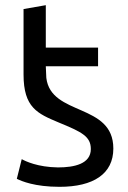

<svg xmlns="http://www.w3.org/2000/svg" viewBox="-20 -706 495 742"><path d="M204 -59C126 -60 78 -83 64 -91L45 -15C63 -6 114 16 210 16C341 16 418 -34 418 -132C418 -309 177 -256 159 -405C158 -420 158 -434 157 -450H359V-522H157V-686L71 -671V-418C71 -290 125 -267 206 -233C296 -196 331 -179 331 -130C331 -73 268 -59 204 -59Z"/></svg>

Font: Repo
Style: Regular
Weight: 400
Designer: Stefan Peev
Foundry: Context Ltd
Version: Version 0.000